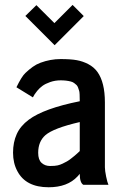

<svg xmlns="http://www.w3.org/2000/svg" viewBox="-20 -768 498 798"><path d="M328.1 -701.2 207 -580.1 85.4 -701.7 131.3 -746.6 206.1 -671.9 281.7 -747.6ZM138.7 -132.8Q138.7 -104 152.8 -91.1Q167 -78.1 188 -78.1Q209 -78.1 219.5 -80.6Q230 -83 240.2 -87.9L258.3 -97.2Q266.1 -101.6 275.9 -109.4L290 -120.6Q293.9 -124 302.7 -131.8L311.5 -140.1V-260.7Q202.1 -235.4 168.5 -206.1Q138.7 -179.7 138.7 -132.8ZM326.2 0Q311.5 -8.8 311.5 -45.4L302.2 -34.7Q260.3 10.3 182.1 10.3Q87.4 10.3 52.2 -56.6Q34.2 -89.8 34.2 -133.3Q34.2 -176.8 49.6 -210.7Q64.9 -244.6 99.6 -270.5Q162.6 -317.4 311.5 -347.2Q311.5 -381.8 309.3 -389.6Q307.1 -397.5 304.4 -404.3Q301.8 -411.1 297.9 -414.8Q293.9 -418.5 288.1 -422.9Q282.2 -427.2 274.4 -429.2Q255.4 -434.1 232.2 -434.1Q209 -434.1 188.7 -427Q168.5 -419.9 156.5 -411.1Q144.5 -402.3 134.8 -390.6Q122.1 -375 116.7 -363.3L48.3 -405.3Q69.8 -449.7 85.4 -464.6Q101.1 -479.5 116.2 -490.2Q131.3 -501 148.4 -507.3Q189.5 -522.5 231.9 -522.5Q274.4 -522.5 299.6 -517.8Q324.7 -513.2 347.4 -501.2Q370.1 -489.3 384.8 -469.2Q416 -425.8 416 -342.3V-72.8Q416 -59.1 421.1 -34.2Q426.3 -9.3 430.7 0Z"/></svg>

Font: News Cycle
Style: Bold
Weight: 700
Version: Version 0.5.1